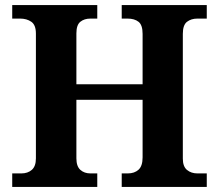

<svg xmlns="http://www.w3.org/2000/svg" viewBox="-20 -734 859 754"><path d="M28 0V-53H64Q89 -53 105 -67Q121 -81 121 -112V-602Q121 -636 103 -648.5Q85 -661 59 -661H28V-714H362V-661H335Q311 -661 295.5 -648.5Q280 -636 280 -603V-403H540V-601Q540 -636 524 -648.5Q508 -661 481 -661H458V-714H792V-661H755Q731 -661 714.5 -648.5Q698 -636 698 -601V-111Q698 -80 714.5 -66.5Q731 -53 755 -53H792V0H458V-53H482Q508 -53 524 -67.5Q540 -82 540 -116V-342H280V-112Q280 -81 295.5 -67Q311 -53 335 -53H362V0Z"/></svg>

Font: Noto Serif
Style: Bold
Weight: 700
Designer: Monotype Design Team
Foundry: Monotype Imaging Inc.
Version: Version 2.014